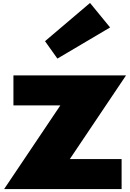

<svg xmlns="http://www.w3.org/2000/svg" viewBox="-20 -1281 882 1301"><path d="M285 -1002 369 -884 726 -1095 590 -1261ZM834 -770H71V-567H389L8 0H804V-203H453Z"/></svg>

Font: Hussar Dziwak
Style: Regular
Weight: 400
Version: Version 1.022